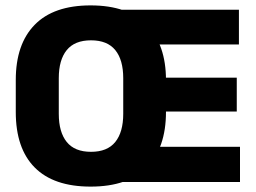

<svg xmlns="http://www.w3.org/2000/svg" viewBox="-20 -675 950 712"><path d="M316 17Q179 17 108.8 -53.8Q38.5 -124.5 38.5 -259.5V-378.5Q38.5 -511.5 108.8 -583.2Q179 -655 316 -655Q455 -655 525.2 -581.8Q595.5 -508.5 595.5 -378.5V-259.5Q595.5 -127.5 525.2 -55.2Q455 17 316 17ZM317.5 -112Q378 -112 407.5 -148.5Q437 -185 437 -253V-385Q437 -453 407.5 -489.2Q378 -525.5 317.5 -525.5Q257 -525.5 227.5 -489.2Q198 -453 198 -385V-253Q198 -185 227.5 -148.5Q257 -112 317.5 -112ZM870 0H410V-130.5H870ZM858 -261.5H513V-387H858ZM866 -510H410V-639H866Z"/></svg>

Font: Anek Malayalam
Style: Bold
Weight: 700
Version: Version 1.003